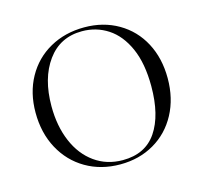

<svg xmlns="http://www.w3.org/2000/svg" viewBox="-79 -565 704 665"><g transform="rotate(-15 273.5 -232.5)"><path d="M37 -236Q37 -307 67.5 -362Q98 -417 152.5 -447.5Q207 -478 276 -478Q344 -478 397.5 -447Q451 -416 480.5 -360.5Q510 -305 510 -233Q510 -161 480 -105Q450 -49 396.5 -18Q343 13 275 13Q206 13 152 -18.5Q98 -50 67.5 -106.5Q37 -163 37 -236ZM448 -221Q448 -303 423.5 -358Q399 -413 357.5 -440Q316 -467 265 -467Q186 -467 141 -405Q96 -343 96 -243Q96 -172 119.5 -116.5Q143 -61 186.5 -30Q230 1 287 1Q368 1 408 -58Q448 -117 448 -221Z"/></g></svg>

Font: Cormorant Unicase Light
Style: Regular
Weight: 300
Designer: Christian Thalmann (Catharsis Fonts)
Foundry: Catharsis Fonts
Version: Version 4.000